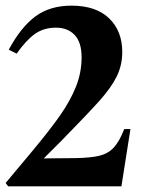

<svg xmlns="http://www.w3.org/2000/svg" viewBox="-20 -660 502 680"><path d="M442 -203 410 0H9L0 -12L92 -122Q157 -200 193 -251.5Q229 -303 249 -353Q269 -403 269 -457Q269 -510 244.5 -536Q220 -562 178 -562Q134 -562 102.5 -539Q71 -516 39 -470L11 -484Q54 -564 105.5 -602Q157 -640 233 -640Q320 -640 366.5 -595Q413 -550 413 -476Q413 -429 393.5 -389.5Q374 -350 334 -305Q294 -260 198 -162L164 -128L135 -99L247 -100Q302 -101 332.5 -108.5Q363 -116 383 -137.5Q403 -159 420 -203Z"/></svg>

Font: FFF_NEPSZA-BADSAG Bold
Style: Regular
Weight: 700
Designer: bBox Type GmbH
Foundry: bBox Type GmbH
Version: Version 0.002